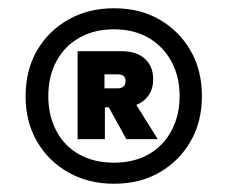

<svg xmlns="http://www.w3.org/2000/svg" viewBox="-20 -732 552 465"><path d="M256 -287Q194 -287 145.5 -314.5Q97 -342 69.5 -389.5Q42 -437 42 -499Q42 -562 69.5 -609.5Q97 -657 145.5 -684.5Q194 -712 256 -712Q319 -712 366.5 -684.5Q414 -657 441.5 -609.5Q469 -562 469 -499Q469 -437 441.5 -389.5Q414 -342 366.5 -314.5Q319 -287 256 -287ZM286 -395 233 -491H302L362 -395ZM256 -338Q304 -338 339.5 -358Q375 -378 395 -415Q415 -452 415 -499Q415 -547 395 -583.5Q375 -620 339.5 -640.5Q304 -661 256 -661Q208 -661 172 -640.5Q136 -620 116.5 -583.5Q97 -547 97 -499Q97 -452 116.5 -415Q136 -378 172 -358Q208 -338 256 -338ZM168 -395V-608H275Q310 -608 330.5 -590Q351 -572 351 -540Q351 -509 330.5 -490.5Q310 -472 275 -472H234V-395ZM233 -518H265Q273 -518 278.5 -522Q284 -526 284 -536Q284 -545 278.5 -548.5Q273 -552 265 -552H233Z"/></svg>

Font: DM Sans 24pt Black
Style: Regular
Weight: 900
Designer: Colophon Foundry, Jonny Pinhorn
Foundry: Colophon Foundry
Version: Version 4.004;gftools[0.9.30]